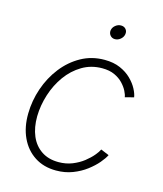

<svg xmlns="http://www.w3.org/2000/svg" viewBox="-110 -808 763 899"><g transform="rotate(15 271.0 -358.5)"><path d="M246.1 9.3Q186 9.3 142.1 -19.3Q98.1 -47.9 74.5 -98.4Q50.8 -148.9 51.8 -215.3Q52.7 -277.8 73.2 -337.6Q93.8 -397.5 131.3 -445.6Q168.9 -493.7 220 -522Q271 -550.3 333 -550.3Q377 -550.3 409.2 -536.1Q441.4 -522 463.1 -500.5Q484.9 -479 496.8 -456.3Q508.8 -433.6 511.2 -416.5L468.8 -405.3Q467.3 -417.5 458.5 -434.8Q449.7 -452.1 433.6 -469.2Q417.5 -486.3 392.6 -497.8Q367.7 -509.3 332.5 -509.3Q278.8 -509.3 235.4 -483.4Q191.9 -457.5 161.1 -414.8Q130.4 -372.1 113.5 -319.3Q96.7 -266.6 95.7 -213.4Q95.2 -159.2 112.5 -118.4Q129.9 -77.6 164.1 -54.7Q198.2 -31.7 247.1 -31.7Q283.2 -31.7 313.7 -43.9Q344.2 -56.2 367.2 -74.2Q390.1 -92.3 405.3 -110.4Q420.4 -128.4 425.8 -140.6L465.8 -124Q457.5 -106.9 438.5 -84.5Q419.4 -62 391.1 -40.5Q362.8 -19 326.2 -4.9Q289.6 9.3 246.1 9.3ZM353.5 -656.2Q339.4 -656.2 330.6 -666.5Q321.8 -676.8 323.7 -691.4Q326.2 -705.6 338.4 -715.6Q350.6 -725.6 365.2 -725.6Q380.4 -725.6 388.9 -715.6Q397.5 -705.6 395 -690.9Q392.6 -676.8 380.4 -666.5Q368.2 -656.2 353.5 -656.2Z"/></g></svg>

Font: Inter 16pt ExtraLight
Style: Italic
Weight: 250
Italic angle: -9.3988°
Version: Version 4.001;git-66647c0bb